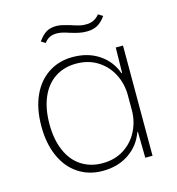

<svg xmlns="http://www.w3.org/2000/svg" viewBox="-104 -772 800 870"><g transform="rotate(-15 296.0 -337.5)"><path d="M55 -259Q55 -341 82 -401Q109 -461 158.5 -493.5Q208 -526 272 -526Q344 -526 395.5 -491.5Q447 -457 468 -398H471L473 -517H507V0H473L471 -121H468Q447 -62 395.5 -27Q344 8 272 8Q208 8 158.5 -24.5Q109 -57 82 -117.5Q55 -178 55 -259ZM470 -224V-295Q470 -347 447 -392.5Q424 -438 381 -465.5Q338 -493 280 -493Q224 -493 181.5 -465.5Q139 -438 116 -385Q93 -332 93 -259Q93 -187 116 -134Q139 -81 181.5 -53.5Q224 -26 280 -26Q338 -26 381 -53.5Q424 -81 447 -126.5Q470 -172 470 -224ZM287 -636Q273 -641 258.5 -644.5Q244 -648 231 -648Q212 -648 198 -641.5Q184 -635 172 -619L152 -631Q171 -658 190 -669.5Q209 -681 238 -681Q251 -681 268 -677Q285 -673 301 -668Q324 -660 341 -656Q358 -652 374 -653Q391 -653 406.5 -660.5Q422 -668 434 -683L455 -670Q437 -644 416 -632.5Q395 -621 366 -621Q345 -621 327.5 -625Q310 -629 287 -636Z"/></g></svg>

Font: Mona Sans VF XLt
Style: Regular
Weight: 200
Designer: Deni Anggara
Foundry: GitHub
Version: Version 2.000;Glyphs 3.2.3 (3260)